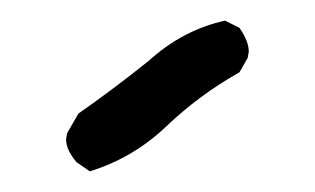

<svg xmlns="http://www.w3.org/2000/svg" viewBox="-20 -879 305 186"><path d="M67 -713 54 -722Q44 -734 44 -744L45 -750L56 -769Q89 -792 124 -820Q157 -850 198 -859L212 -852Q221 -839 221 -829L220 -823L212 -809Q173 -787 141 -756.5Q109 -726 67 -713Z"/></svg>

Font: Yozai
Style: Regular
Weight: 400
Designer: LXGW / Y.OzVox
Foundry: LXGW / Y.OzVox
Version: Version 0.861;October 22, 2024